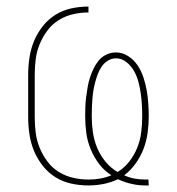

<svg xmlns="http://www.w3.org/2000/svg" viewBox="-20 -558 540 586"><path d="M423 8Q402 8 380.5 3Q359 -2 340 -11Q319 -1 296 3.5Q273 8 250 8Q224 8 198 2.5Q172 -3 149.5 -17Q127 -31 110.5 -52Q94 -73 84 -97Q74 -121 70 -147.5Q66 -174 66 -200V-330Q66 -356 70 -382.5Q74 -409 84 -433Q94 -457 110.5 -478Q127 -499 149.5 -513Q172 -527 198 -532.5Q224 -538 250 -538V-520Q226 -520 202.5 -514.5Q179 -509 159 -496.5Q139 -484 124.5 -464.5Q110 -445 101 -423Q92 -401 89 -377.5Q86 -354 86 -330V-200Q86 -176 89 -152.5Q92 -129 101 -107Q110 -85 124.5 -65.5Q139 -46 159 -33.5Q179 -21 202.5 -15.5Q226 -10 250 -10Q268 -10 285.5 -13Q303 -16 320 -23Q298 -37 282.5 -57.5Q267 -78 257 -102Q247 -126 243.5 -151.5Q240 -177 240 -203Q240 -218 240.5 -233Q241 -248 243 -262.5Q245 -277 247.5 -292Q250 -307 254.5 -321Q259 -335 265.5 -348.5Q272 -362 281.5 -373.5Q291 -385 305 -391.5Q319 -398 334 -398Q354 -398 371.5 -386.5Q389 -375 400 -358.5Q411 -342 417.5 -322.5Q424 -303 427.5 -283.5Q431 -264 432.5 -243.5Q434 -223 434 -203Q434 -178 430.5 -152.5Q427 -127 418 -103.5Q409 -80 394 -59Q379 -38 359 -23Q374 -16 390.5 -13Q407 -10 424 -10Q426 -10 428 -10Q430 -10 433 -10L434 8Q431 8 428.5 8Q426 8 423 8ZM339 -33Q360 -46 375 -65.5Q390 -85 399 -107.5Q408 -130 411 -154.5Q414 -179 414 -203Q414 -221 413 -238.5Q412 -256 409.5 -273.5Q407 -291 402.5 -308Q398 -325 389.5 -340.5Q381 -356 366.5 -368Q352 -380 334 -380Q321 -380 309.5 -373Q298 -366 290.5 -355Q283 -344 278.5 -332Q274 -320 270.5 -307Q267 -294 265 -281.5Q263 -269 262 -256Q261 -243 260.5 -229.5Q260 -216 260 -203Q260 -179 263.5 -154.5Q267 -130 276.5 -107Q286 -84 302 -64.5Q318 -45 339 -33Z"/></svg>

Font: Iosevka Slab Thin
Style: Regular
Weight: 100
Monospace: yes
Designer: Belleve Invis
Foundry: Belleve Invis
Version: Version 11.1.0; ttfautohint (v1.8.3)